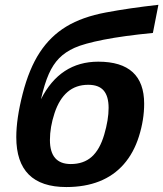

<svg xmlns="http://www.w3.org/2000/svg" viewBox="-20 -753 666 783"><path d="M422.9 -313Q422.9 -360.4 402.8 -383.8Q382.8 -407.2 339.8 -407.2Q289.6 -407.2 255.4 -377.9Q221.2 -348.6 202.4 -291.5Q183.6 -234.4 183.6 -182.1Q183.6 -84 268.6 -84Q320.8 -84 354 -113.5Q387.2 -143.1 405 -203.9Q422.9 -264.6 422.9 -313ZM380.9 -501.5Q567.9 -501.5 567.9 -330.1Q567.9 -264.2 546.6 -196.8Q525.4 -129.4 484.6 -83Q443.8 -36.6 385 -13.4Q326.2 9.8 250.5 9.8Q46.4 9.8 46.4 -193.8Q46.4 -269 72.5 -370.8Q98.6 -472.7 142.1 -539.1Q185.5 -605.5 250.5 -644.8Q315.4 -684.1 411.6 -702.1Q507.8 -720.2 626 -733.4L603.5 -618.7Q483.4 -606.9 402.8 -591.1Q322.3 -575.2 284.2 -558.1Q246.1 -541 221.2 -515.6Q196.3 -490.2 179 -451.2Q161.6 -412.1 147 -348.1Q224.6 -501.5 380.9 -501.5Z"/></svg>

Font: Cousine
Style: Bold Italic
Weight: 700
Italic angle: -12°
Monospace: yes
Designer: Steve Matteson
Foundry: Ascender Corporation
Version: Version 1.20